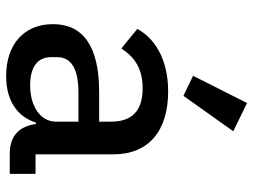

<svg xmlns="http://www.w3.org/2000/svg" viewBox="-122 -710 843 640"><g transform="rotate(90 300.0 -389.5)"><path d="M559 0V-86H494V-345C494 -464 415 -528 284 -528C175 -528 105 -481 76 -425L141 -372C169 -415 207 -443 274 -443C348 -443 385 -408 385 -338V-298H286C133 -298 60 -244 60 -144C60 -47 128 12 233 12C314 12 368 -24 388 -87H393C400 -35 429 0 492 0ZM264 -68C205 -68 170 -91 170 -138V-158C170 -205 209 -229 288 -229H385V-154C385 -103 335 -68 264 -68ZM417 -745 323 -791 232 -611 299 -579Z"/></g></svg>

Font: IBM Mono Medium
Style: Regular
Weight: 500
Monospace: yes
Designer: Mike Abbink, Paul van der Laan, Pieter van Rosmalen
Foundry: Bold Monday
Version: Version 2.3